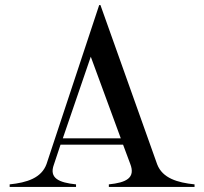

<svg xmlns="http://www.w3.org/2000/svg" viewBox="-20 -735 803 755"><path d="M18 -10V0H279V-10C212 -17 172 -34 192 -88L218 -166H464L492 -91C514 -35 476 -17 408 -10V0H745V-10C678 -17 619 -34 598 -89L375 -715H370L163 -90C143 -35 86 -17 18 -10ZM227 -191 337 -512 455 -191Z"/></svg>

Font: Sprat
Style: Regular
Weight: 400
Designer: Ethan Nakache
Foundry: Collletttivo
Version: Version 2.000;Glyphs 3.2 (3217)